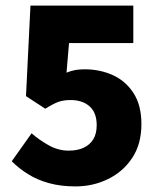

<svg xmlns="http://www.w3.org/2000/svg" viewBox="-20 -655 574 687"><path d="M250 12Q198 12 156 0.5Q114 -11 81 -31.5Q48 -52 22 -78L93 -178Q122 -153 155.5 -134.5Q189 -116 226 -116Q257 -116 279.5 -126.5Q302 -137 314 -157Q326 -177 326 -207Q326 -252 300.5 -274.5Q275 -297 233 -297Q207 -297 189 -290.5Q171 -284 142 -266L73 -311L89 -635H457V-501H227L218 -395Q235 -402 250 -404.5Q265 -407 283 -407Q338 -407 384 -386Q430 -365 458 -321.5Q486 -278 486 -211Q486 -140 453.5 -90.5Q421 -41 367 -14.5Q313 12 250 12Z"/></svg>

Font: Source Sans 3 ExtraBold
Style: Regular
Weight: 800
Designer: Paul D. Hunt
Foundry: Adobe
Version: Version 3.052;hotconv 1.1.0;makeotfexe 2.6.0